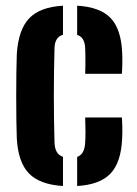

<svg xmlns="http://www.w3.org/2000/svg" viewBox="-20 -628 469 657"><path d="M37.5 -154.5Q36.5 -177.5 36 -215.8Q35.5 -254 35.5 -297.5Q35.5 -341 36 -380Q36.5 -419 37.5 -443.5Q43 -526.5 79.8 -565.2Q116.5 -604 195.5 -608.5V-509Q167.5 -501.5 166.5 -463Q162 -301 166.5 -141.5Q167.5 -100 195.5 -91.5V8.5Q115.5 3.5 78.8 -34.8Q42 -73 37.5 -154.5ZM271.5 -375.5Q272 -386.5 272.2 -404Q272.5 -421.5 272.2 -438Q272 -454.5 271.5 -463Q270 -501 244 -508.5V-608.5Q322.5 -604 358.5 -566.2Q394.5 -528.5 398 -448.5Q399 -431.5 398.5 -408.5Q398 -385.5 397 -375.5ZM244 8.5V-91Q270 -100 271.5 -141.5Q272.5 -155 272.5 -177Q272.5 -199 271.5 -226H397Q398 -216.5 398.5 -194.2Q399 -172 398 -154.5Q394.5 -72.5 358.2 -34.2Q322 4 244 8.5Z"/></svg>

Font: Big Shoulders Stencil Display ExtraBold
Style: Regular
Weight: 800
Designer: Patric King
Foundry: XO Type Co
Version: Version 1.000